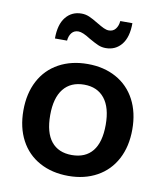

<svg xmlns="http://www.w3.org/2000/svg" viewBox="-84 -812 760 889"><g transform="rotate(10 296.0 -367.5)"><path d="M40 -255Q40 -335 71.5 -394.5Q103 -454 161.5 -486Q220 -518 297 -518Q373 -518 431 -486Q489 -454 520.5 -394.5Q552 -335 552 -255Q552 -175 520.5 -115.5Q489 -56 431 -24Q373 8 297 8Q220 8 161.5 -24Q103 -56 71.5 -115.5Q40 -175 40 -255ZM427 -255Q427 -336 393 -378.5Q359 -421 297 -421Q234 -421 200 -378.5Q166 -336 166 -255Q166 -173 199.5 -131.5Q233 -90 296 -90Q360 -90 393.5 -131.5Q427 -173 427 -255ZM228 -743Q247 -743 264.5 -735.5Q282 -728 308 -712Q328 -700 341 -694Q354 -688 365 -688Q385 -688 396.5 -702.5Q408 -717 410 -740H467Q467 -674 439 -639.5Q411 -605 365 -605Q346 -605 329.5 -612Q313 -619 285 -635Q248 -659 228 -659Q208 -659 196.5 -645Q185 -631 183 -608H126Q126 -674 154 -708.5Q182 -743 228 -743Z"/></g></svg>

Font: Muli
Style: Bold
Weight: 700
Designer: Vernon Adams
Foundry: Vernon Adams
Version: Version 2.001